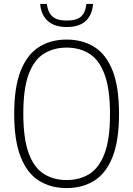

<svg xmlns="http://www.w3.org/2000/svg" viewBox="-20 -951 680 980"><path d="M320 9Q239.5 9 179.2 -28.5Q119 -66 85.8 -149.2Q52.5 -232.5 52.5 -370Q52.5 -507.5 86 -590.8Q119.5 -674 179.5 -711.5Q239.5 -749 320 -749Q401 -749 461.2 -711.5Q521.5 -674 554.5 -590.8Q587.5 -507.5 587.5 -370Q587.5 -232.5 554.2 -149.2Q521 -66 460.8 -28.5Q400.5 9 320 9ZM320 -32Q386.5 -32 436.2 -63Q486 -94 513.8 -167.5Q541.5 -241 541.5 -368Q541.5 -497 513.8 -571.2Q486 -645.5 436.2 -676.8Q386.5 -708 320 -708Q254 -708 204 -677Q154 -646 126.5 -572.5Q99 -499 99 -372Q99 -243 126.5 -168.8Q154 -94.5 204 -63.2Q254 -32 320 -32ZM321 -813Q258.5 -813 224 -844Q189.5 -875 185 -931H219Q224.5 -887.5 247.8 -866.8Q271 -846 321 -846Q371 -846 393.8 -866.8Q416.5 -887.5 421 -931H455Q450.5 -874 417 -843.5Q383.5 -813 321 -813Z"/></svg>

Font: Encode Sans Semi Condensed ExtraLight
Style: Regular
Weight: 200
Width: 4
Designer: Multiple Designers
Foundry: Impallari Type
Version: Version 3.000; ttfautohint (v1.8.3) -l 8 -r 50 -G 200 -x 14 